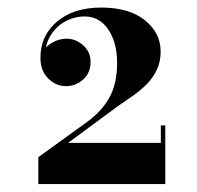

<svg xmlns="http://www.w3.org/2000/svg" viewBox="-20 -934 509 496"><path d="M79 -458.5V-528L205 -619Q243.5 -647 263 -682.8Q282.5 -718.5 282.5 -771Q282.5 -824 259.8 -857.8Q237 -891.5 198.5 -891.5Q172.5 -891.5 148.8 -878.8Q125 -866 110.2 -841.8Q95.5 -817.5 96 -782.5H85Q85 -802 106.2 -818Q127.5 -834 152.5 -834Q175.5 -834 194.8 -817Q214 -800 214 -774Q214 -746 195 -728.8Q176 -711.5 150 -711.5Q124.5 -711.5 104.8 -731Q85 -750.5 84.5 -782.5Q83.5 -840.5 126.5 -877.5Q169.5 -914.5 241.5 -914.5Q313.5 -914.5 354.2 -881.8Q395 -849 395 -801Q395 -774.5 385 -753.5Q375 -732.5 358.5 -716Q342 -699.5 322.2 -685.8Q302.5 -672 283.5 -659L156 -565H395.5V-610H407V-458.5Z"/></svg>

Font: Bodoni Moda ExtraBold
Style: Regular
Weight: 800
Version: Version 2.005